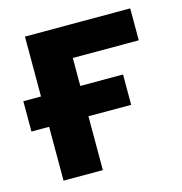

<svg xmlns="http://www.w3.org/2000/svg" viewBox="-87 -625 665 703"><g transform="rotate(-15 245.5 -273.0)"><path d="M468 -546V-425H218V-319H380V-204H218V0H69V-204H2V-319H69V-546Z"/></g></svg>

Font: Noto Sans
Style: Bold
Weight: 700
Designer: Monotype Design Team
Foundry: Monotype Imaging Inc.
Version: Version 2.000;GOOG;noto-source:20170915:90ef993387c0; ttfaut